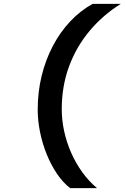

<svg xmlns="http://www.w3.org/2000/svg" viewBox="-20 -853 648 998"><path d="M345 125Q307 96 276 50Q245 4 222.5 -51.8Q200 -107.5 188 -167Q176 -226.5 176 -283Q176 -375 196.5 -458.8Q217 -542.5 254.8 -614.2Q292.5 -686 345 -741.8Q397.5 -797.5 461.5 -833H608Q515 -775 446 -692.8Q377 -610.5 339 -508Q301 -405.5 301 -285.5Q301 -228.5 313.5 -171Q326 -113.5 350 -59Q374 -4.5 408 42.5Q442 89.5 484.5 125Z"/></svg>

Font: Spline Sans Mono SemiBold
Style: Italic
Weight: 600
Italic angle: -4°
Monospace: yes
Version: Version 1.004